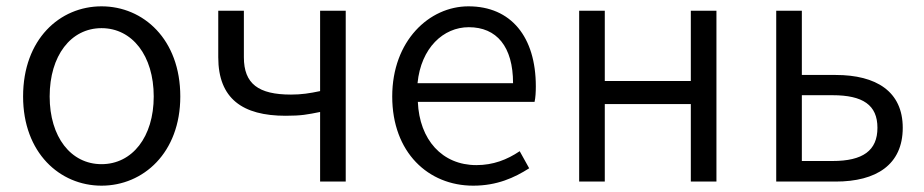

<svg xmlns="http://www.w3.org/2000/svg" viewBox="-20 -574 2922 607"><path d="M301 13C433 13 550 -91 550 -269C550 -450 433 -554 301 -554C169 -554 53 -450 53 -269C53 -91 169 13 301 13ZM301 -55C204 -55 137 -141 137 -269C137 -398 204 -485 301 -485C398 -485 466 -398 466 -269C466 -141 398 -55 301 -55Z M992 0H1073V-540H992V-286C959 -279 933 -275 900 -275C797 -275 751 -309 751 -393V-540H670V-393C670 -262 747 -208 883 -208C933 -208 952 -212 992 -220Z M1476 13C1551 13 1606 -12 1653 -42L1623 -96C1583 -69 1539 -52 1486 -52C1378 -52 1306 -132 1301 -252H1670C1673 -265 1674 -283 1674 -301C1674 -457 1596 -554 1461 -554C1337 -554 1220 -445 1220 -269C1220 -92 1334 13 1476 13ZM1300 -311C1311 -423 1382 -488 1462 -488C1550 -488 1602 -427 1602 -311Z M1811 0H1892V-245H2164V0H2245V-540H2164V-318H1892V-540H1811Z M2434 0H2622C2750 0 2834 -53 2834 -170C2834 -285 2750 -337 2622 -337H2515V-540H2434ZM2515 -65V-273H2612C2708 -273 2754 -242 2754 -170C2754 -98 2708 -65 2612 -65Z"/></svg>

Font: Noto Sans CJK JP DemiLight
Style: Regular
Weight: 350
Designer: Ryoko NISHIZUKA (kana & ideographs); Paul D. Hunt (Latin, Greek & Cyrillic); Wenlong ZHANG (bopomofo); Sandoll Communica
Foundry: Adobe Systems Incorporated
Version: Version 1.004;PS 1.004;hotconv 1.0.82;makeotf.lib2.5.63406